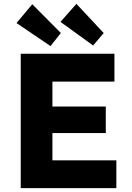

<svg xmlns="http://www.w3.org/2000/svg" viewBox="-20 -980 685 1000"><path d="M88 0V-700H576V-555H253V-425H531V-287H253V-145H586V0ZM465 -743 295 -866 378 -960 520 -808ZM243 -740 66 -860 148 -958 297 -808Z"/></svg>

Font: Lexend
Style: Bold
Weight: 700
Designer: Bonnie Shaver-Troup, Thomas Jockin
Foundry: Lexend
Version: Version 1.007; ttfautohint (v1.8.3)